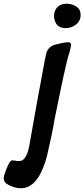

<svg xmlns="http://www.w3.org/2000/svg" viewBox="-174 -785 453 1031"><path d="M179 -634Q121 -634 116 -697Q116 -728 134 -746.5Q152 -765 182 -765Q212 -765 235.5 -750Q259 -735 259 -705Q259 -673 234.5 -653.5Q210 -634 179 -634ZM-62 226Q-80 226 -100.5 219.5Q-121 213 -137.5 202.5Q-154 192 -154 171Q-154 163 -147 142.5Q-140 122 -131 103Q-122 84 -117.5 80Q-113 76 -106 76Q-102 76 -91 78Q-90 79 -88 79H-85Q-83 79 -82 80Q-68 80 -59.5 78Q-51 76 -43 66Q-26 46 -17 -1Q23 -230 66 -459Q68 -466 69 -473Q70 -480 72 -488Q80 -535 125 -546Q143 -550 159.5 -554Q176 -558 194 -558Q207 -558 207 -546Q207 -528 199 -504Q186 -468 152 -305L120 -149Q106 -65 80 45Q70 88 52 129Q9 226 -62 226Z"/></svg>

Font: Bangerz
Style: Regular
Weight: 400
Designer: vernon adams
Foundry: Vernon Adams
Version: Version 2.10;February 7, 2025;FontCreator 13.0.0.2683 64-bit